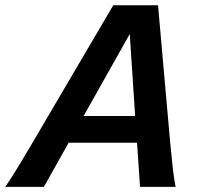

<svg xmlns="http://www.w3.org/2000/svg" viewBox="-29 -726 764 746"><path d="M515.1 0 503.4 -171.4H237.8L141.6 0H-8.8Q4.9 -19.5 19 -41.7Q33.2 -64 51.8 -95Q70.3 -126 97.2 -171.4L411.1 -705.6H585L632.3 -171.4Q638.7 -103.5 643.1 -66.2Q647.5 -28.8 653.3 0ZM475.1 -593.8 295.9 -275.4H496.1Z"/></svg>

Font: Andika
Style: Bold Italic
Weight: 700
Italic angle: -14°
Designer: Victor Gaultney, Annie Olsen, Julie Remington, Don Collingsworth, Eric Hays, Becca Hirsbrunner
Foundry: SIL International
Version: Version 6.101